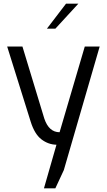

<svg xmlns="http://www.w3.org/2000/svg" viewBox="-20 -787 581 1044"><path d="M287 0Q242 -1 205 -29.5Q168 -58 147 -125L19 -534H102L221 -142Q246 -68 304 -68L441 -534H522L327 138L281 237H219ZM339 -767H406L281 -631H235Z"/></svg>

Font: Exo
Style: Regular
Weight: 400
Designer: Natanael Gama
Foundry: Natanael Gama
Version: Version 1.500; ttfautohint (v1.6)